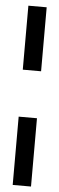

<svg xmlns="http://www.w3.org/2000/svg" viewBox="-56 -687 261 843"><g transform="rotate(5 74.5 -265.0)"><path d="M34 130V-171H114.7V130ZM34 -378V-660H114.7V-378Z"/></g></svg>

Font: Bricolage Grotesque 96pt ExtraBold Condensed
Style: Regular
Weight: 800
Width: 3
Version: Version 1.001;gftools[0.9.33.dev8+g029e19f]